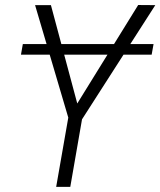

<svg xmlns="http://www.w3.org/2000/svg" viewBox="-20 -731 627 751"><path d="M580.6 -558.6 573.2 -517.1H62L69.3 -558.6ZM179.2 -710.9 282.2 -326.2 520.5 -711.4 587.4 -710.9 300.8 -264.2 254.9 0H199.7L247.1 -271L117.2 -710.9Z"/></svg>

Font: Roboto Condensed Light
Style: Italic
Weight: 300
Italic angle: -12°
Designer: Christian Robertson
Foundry: Google
Version: Version 3.0; 2020